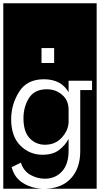

<svg xmlns="http://www.w3.org/2000/svg" viewBox="-32 -937 609 1170"><path d="M-12 213V-917H557V213H248Q348 209 402.5 147.5Q457 86 457 -16V-388H529V-445H386V-375Q341 -454 235 -454Q132 -454 84 -377Q36 -300 36 -211Q36 -106 92 -50Q148 6 227 6Q290 6 328 -23Q366 -52 386 -91V-19Q386 64 345.5 108Q305 152 241 152Q196 152 154 129Q112 106 95 54L39 82Q56 146 107.5 178Q159 210 224 213ZM221 -644V-553H298V-644ZM386 -269V-192Q384 -142 344.5 -98.5Q305 -55 242 -55Q187 -55 149 -94.5Q111 -134 111 -216Q111 -286 144.5 -339.5Q178 -393 254 -393Q308 -393 347 -359Q386 -325 386 -269Z"/></svg>

Font: Zilla Slab Highlight Regular
Style: Regular
Weight: 400
Designer: Typotheque Type Foundry
Foundry: Typotheque type foundry
Version: Version 1.1; 2017; ttfautohint (v1.6)